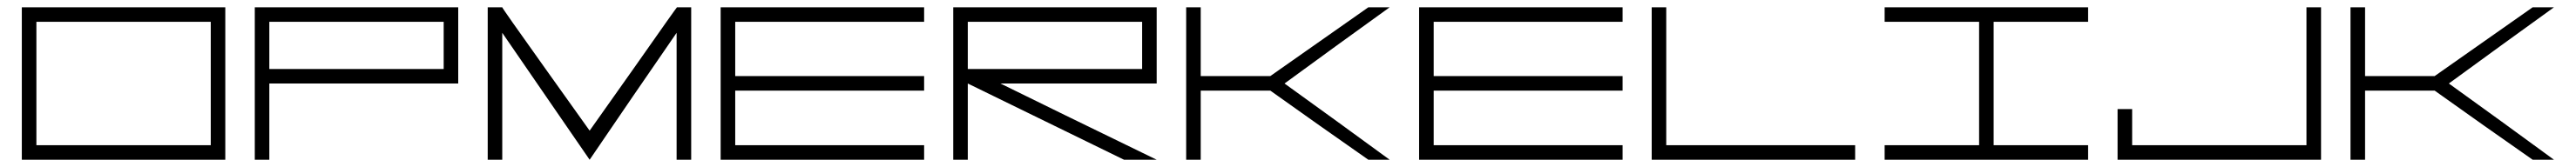

<svg xmlns="http://www.w3.org/2000/svg" viewBox="-20 -440 7085 460"><path d="M599.6 -419.9Q599.6 -315.4 599.6 0Q460 0 40 0Q40 -105.5 40 -208Q40 -310.5 40 -419.9Q160.2 -419.9 253.9 -419.9Q299.8 -419.9 339.8 -419.9Q460 -419.9 599.6 -419.9ZM80.1 -379.9Q80.1 -290 80.1 -208Q80.1 -125 80.1 -40Q240.2 -40 559.6 -40Q559.6 -125 559.6 -379.9Q440.4 -379.9 344.7 -379.9Q250 -379.9 80.1 -379.9Z M680.7 -419.9Q770.5 -419.9 940.4 -419.9Q1110.4 -419.9 1240.2 -419.9Q1240.2 -389.6 1240.2 -320.3Q1240.2 -250 1240.2 -210Q1067.4 -210 720.7 -210Q720.7 -129.9 720.7 -89.8Q720.7 -49.8 720.7 0Q710.9 0 701.2 0Q691.4 0 680.7 0Q680.7 -139.6 680.7 -419.9ZM1200.2 -250Q1200.2 -282.2 1200.2 -379.9Q1081.1 -379.9 720.7 -379.9Q720.7 -347.7 720.7 -250Q840.8 -250 1200.2 -250Z M1840.8 0Q1840.8 -87.9 1840.8 -349.6Q1840.8 -349.6 1720.7 -174.8Q1601.6 0 1601.6 0Q1601.6 0 1481.4 -174.8Q1361.3 -349.6 1361.3 -349.6Q1361.3 -276.4 1361.3 -129.9Q1361.3 -99.6 1361.3 -49.8Q1361.3 0 1361.3 0Q1341.8 0 1335.9 0Q1331.1 0 1321.3 0Q1321.3 -34.2 1321.3 -72.3Q1321.3 -111.3 1321.3 -151.4Q1321.3 -224.6 1321.3 -296.9Q1321.3 -369.1 1321.3 -419.9Q1341.8 -419.9 1347.7 -419.9Q1349.6 -419.9 1351.6 -419.9Q1355.5 -419.9 1361.3 -419.9Q1359.4 -419.9 1480.5 -250Q1601.6 -80.1 1601.6 -80.1Q1601.6 -80.1 1721.7 -250Q1840.8 -419.9 1841.8 -419.9Q1861.3 -419.9 1866.2 -419.9Q1871.1 -419.9 1880.9 -419.9Q1880.9 -280.3 1880.9 0Q1871.1 0 1840.8 0Z M2521.5 -379.9Q2391.6 -379.9 2002 -379.9Q2002 -370.1 2002 -299.8Q2002 -230.5 2002 -230.5Q2174.8 -230.5 2521.5 -230.5Q2521.5 -219.7 2521.5 -190.4Q2391.6 -190.4 2002 -190.4Q2002 -152.3 2002 -40Q2131.8 -40 2521.5 -40Q2521.5 -30.3 2521.5 0Q2407.2 0 2289.1 0Q2171.9 0 2061.5 0Q2028.3 0 1961.9 0Q1961.9 -105.5 1961.9 -419.9Q2131.8 -419.9 2256.8 -419.9Q2381.8 -419.9 2521.5 -419.9Q2521.5 -406.2 2521.5 -379.9Z M2601.6 0Q2601.6 -99.6 2601.6 -207Q2601.6 -315.4 2601.6 -419.9Q2641.6 -419.9 2831.1 -419.9Q3021.5 -419.9 3161.1 -419.9Q3161.1 -360.4 3161.1 -311.5Q3161.1 -262.7 3161.1 -210Q3051.8 -210 2941.4 -210Q2831.1 -210 2731.4 -210Q2874 -139.6 3161.1 0Q3138.7 0 3071.3 0Q2963.9 -52.7 2641.6 -210Q2641.6 -190.4 2641.6 -115.2Q2641.6 -40 2641.6 0Q2632.8 0 2622.1 0Q2611.3 0 2601.6 0ZM2641.6 -379.9Q2641.6 -347.7 2641.6 -250Q2761.7 -250 3121.1 -250Q3121.1 -282.2 3121.1 -379.9Q3031.2 -379.9 2881.8 -379.9Q2731.4 -379.9 2641.6 -379.9Z M3801.8 -419.9Q3801.8 -419.9 3657.2 -315.4Q3512.7 -210 3512.7 -210Q3512.7 -210 3657.2 -105.5Q3801.8 0 3801.8 0Q3801.8 0 3782.2 0Q3761.7 0 3743.2 0Q3743.2 0 3608.4 -94.7Q3473.6 -190.4 3473.6 -190.4Q3473.6 -190.4 3382.8 -190.4Q3292 -190.4 3282.2 -190.4Q3282.2 -127 3282.2 0Q3272.5 0 3242.2 0Q3242.2 -105.5 3242.2 -419.9Q3252 -419.9 3282.2 -419.9Q3282.2 -372.1 3282.2 -230.5Q3292 -230.5 3382.8 -230.5Q3473.6 -230.5 3473.6 -230.5Q3473.6 -230.5 3608.4 -325.2Q3743.2 -419.9 3743.2 -419.9Q3772.5 -419.9 3787.1 -419.9Q3801.8 -419.9 3801.8 -419.9Z M4442.4 -379.9Q4312.5 -379.9 3922.9 -379.9Q3922.9 -370.1 3922.9 -299.8Q3922.9 -230.5 3922.9 -230.5Q4095.7 -230.5 4442.4 -230.5Q4442.4 -219.7 4442.4 -190.4Q4312.5 -190.4 3922.9 -190.4Q3922.9 -152.3 3922.9 -40Q4052.7 -40 4442.4 -40Q4442.4 -30.3 4442.4 0Q4328.1 0 4210 0Q4092.8 0 3982.4 0Q3949.2 0 3882.8 0Q3882.8 -105.5 3882.8 -419.9Q4052.7 -419.9 4177.7 -419.9Q4302.7 -419.9 4442.4 -419.9Q4442.4 -406.2 4442.4 -379.9Z M4522.5 -419.9Q4532.2 -419.9 4542 -419.9Q4552.7 -419.9 4562.5 -419.9Q4562.5 -293 4562.5 -40Q4593.8 -40 4703.1 -40Q4812.5 -40 5082 -40Q5082 -30.3 5082 -19.5Q5082 -9.8 5082 0Q5035.2 0 4983.4 0Q4931.6 0 4877.9 0Q4779.3 0 4685.5 0Q4590.8 0 4522.5 0Q4522.5 -139.6 4522.5 -419.9Z M5163.1 -419.9Q5222.7 -419.9 5262.7 -419.9Q5302.7 -419.9 5342.8 -419.9Q5469.7 -419.9 5722.7 -419.9Q5722.7 -410.2 5722.7 -379.9Q5658.2 -379.9 5462.9 -379.9Q5462.9 -294.9 5462.9 -40Q5528.3 -40 5722.7 -40Q5722.7 -30.3 5722.7 0Q5583 0 5163.1 0Q5163.1 -9.8 5163.1 -40Q5228.5 -40 5422.9 -40Q5422.9 -125 5422.9 -379.9Q5358.4 -379.9 5163.1 -379.9Q5163.1 -389.6 5163.1 -419.9Z M6363.3 -419.9Q6363.3 -315.4 6363.3 0Q6223.6 0 5803.7 0Q5803.7 -35.2 5803.7 -139.6Q5813.5 -139.6 5843.8 -139.6Q5843.8 -115.2 5843.8 -87.9Q5843.8 -59.6 5843.8 -40Q6003.9 -40 6323.2 -40Q6323.2 -134.8 6323.2 -419.9Q6334 -419.9 6343.8 -419.9Q6353.5 -419.9 6363.3 -419.9Z M7003.9 -419.9Q7003.9 -419.9 6859.4 -315.4Q6714.8 -210 6714.8 -210Q6714.8 -210 6859.4 -105.5Q7003.9 0 7003.9 0Q7003.9 0 6984.4 0Q6963.9 0 6945.3 0Q6945.3 0 6810.5 -94.7Q6675.8 -190.4 6675.8 -190.4Q6675.8 -190.4 6585 -190.4Q6494.1 -190.4 6484.4 -190.4Q6484.4 -127 6484.4 0Q6474.6 0 6444.3 0Q6444.3 -105.5 6444.3 -419.9Q6454.1 -419.9 6484.4 -419.9Q6484.4 -372.1 6484.4 -230.5Q6494.1 -230.5 6585 -230.5Q6675.8 -230.5 6675.8 -230.5Q6675.8 -230.5 6810.5 -325.2Q6945.3 -419.9 6945.3 -419.9Q6974.6 -419.9 6989.3 -419.9Q7003.9 -419.9 7003.9 -419.9Z"/></svg>

Font: Cataluna 
Style: Lite
Weight: 400
Version: Version 1.0